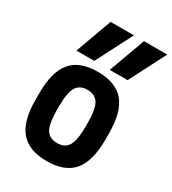

<svg xmlns="http://www.w3.org/2000/svg" viewBox="-193 -893 904 1007"><g transform="rotate(30 259.5 -390.0)"><path d="M406 -570H298L378 -790H519ZM204 -570H96L176 -790H317ZM250 10Q141 10 90 -50.5Q39 -111 39 -240V-280Q39 -409 90 -469.5Q141 -530 250 -530Q359 -530 410 -469.5Q461 -409 461 -280V-240Q461 -111 410 -50.5Q359 10 250 10ZM250 -99Q297 -99 317 -133Q337 -167 337 -249V-271Q337 -353 317 -387Q297 -421 250 -421Q203 -421 183 -387Q163 -353 163 -271V-249Q163 -167 183 -133Q203 -99 250 -99Z"/></g></svg>

Font: M PLUS Code Latin SemiBold
Style: Regular
Weight: 600
Designer: Coji Morishita
Foundry: UNDERFOREST DESIGN
Version: Version 1.002; ttfautohint (v1.8.3)